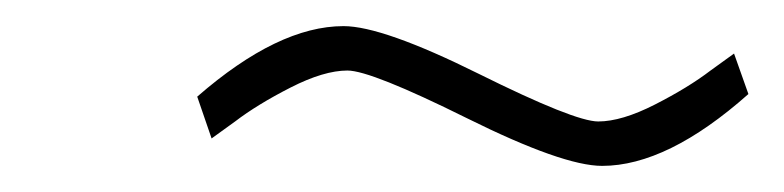

<svg xmlns="http://www.w3.org/2000/svg" viewBox="-20 -339 600 147"><path d="M441 -212Q411 -212 337.5 -248.5Q264 -285 246 -285Q228 -285 202.5 -272Q177 -259 160 -246L142 -233L131 -265Q193 -319 243 -319Q273 -319 346.5 -282.5Q420 -246 438 -246Q456 -246 481.5 -259Q507 -272 524 -285L542 -298L553 -267Q491 -212 441 -212Z"/></svg>

Font: TitilliumWebThinItalic
Style: Thin Italic
Weight: 200
Italic angle: -13°
Version: Version 1.001;PS 57.000;hotconv 1.0.70;makeotf.lib2.5.55311